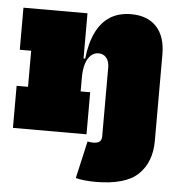

<svg xmlns="http://www.w3.org/2000/svg" viewBox="-56 -646 855 923"><g transform="rotate(5 371.5 -185.0)"><path d="M330 -203H376V0H21V-203H76V-377H21V-580H330ZM540 -594Q619 -594 662.5 -547.5Q706 -501 706 -414V3Q706 105.5 644.5 164.8Q583 224 438 224Q412 224 388 221.5Q364 219 343 214L384 34Q390 35.5 397.2 36.2Q404.5 37 411 37Q433 37 442.5 28.5Q452 20 452 3V-330Q452 -358.5 437.8 -375.8Q423.5 -393 400 -393Q378.5 -393 362.8 -378Q347 -363 338.5 -335.8Q330 -308.5 330 -271L296 -362H338Q346.5 -438.5 372 -490.2Q397.5 -542 439.5 -568Q481.5 -594 540 -594Z"/></g></svg>

Font: Hepta Slab ExtraLight Black
Style: Regular
Weight: 900
Version: Version 1.102